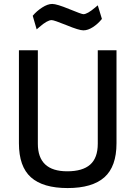

<svg xmlns="http://www.w3.org/2000/svg" viewBox="-20 -943 687 974"><path d="M76 0ZM76 -216V-688H172V-214Q172 -74 321 -74Q399 -74 437.5 -108Q476 -142 476 -214V-688H571V-216Q571 -98 509.5 -43.5Q448 11 323 11Q198 11 137 -43.5Q76 -98 76 -216ZM318 -815Q254 -841 242 -841Q220 -841 180 -806L166 -794L146 -863Q166 -887 194 -905Q222 -923 245 -923Q268 -923 331 -897Q394 -871 403 -871Q423 -871 463 -905L476 -916L497 -847Q477 -822 451.5 -805.5Q426 -789 403 -789Q381 -789 318 -815Z"/></svg>

Font: sheba-seeBold
Style: Regular
Weight: 600
Designer: Mohamed Galeb, the designers
Foundry: Kief Type Foundry
Version: Version 2.010; ttfautohint (v1.5.33-1714) -l 8 -r 50 -G 200 